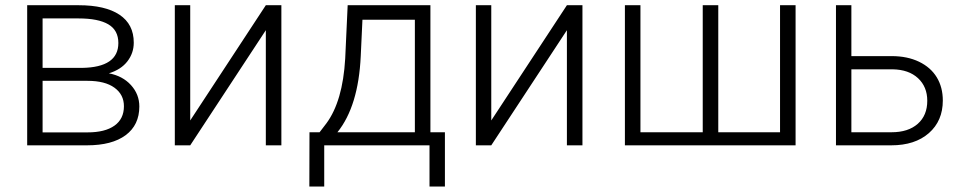

<svg xmlns="http://www.w3.org/2000/svg" viewBox="-20 -548 3625 724"><path d="M82.5 0V-528.3H276.4Q377 -528.3 430.7 -492.4Q484.4 -456.5 484.4 -387.2Q484.4 -347.7 460.4 -316.7Q436.5 -285.6 390.6 -271.5Q442.4 -261.7 473.9 -227.1Q505.4 -192.4 505.4 -146.5Q505.4 -76.7 453.9 -38.3Q402.3 0 308.1 0ZM140.6 -243.2V-48.8H310.1Q376 -48.8 411.6 -74.2Q447.3 -99.6 447.3 -147.5Q447.3 -191.4 411.6 -217.3Q376 -243.2 310.1 -243.2ZM140.6 -292H288.6Q426.3 -293.9 426.3 -385.7Q426.3 -434.1 388.4 -456.3Q350.6 -478.5 276.4 -478.5H140.6Z M982.4 -528.3H1041V0H982.4V-434.1L697.3 0H639.2V-528.3H697.3V-93.8Z M1185.1 -49.3 1210.9 -83Q1272.5 -166.5 1281.7 -327.1L1291 -528.3H1603V-49.3H1657.7V155.3H1599.6V0H1202.6V155.3H1146.5L1147 -49.3ZM1252.4 -49.3H1544.4V-473.6H1346.7L1340.3 -336.4Q1331.5 -147.5 1252.4 -49.3Z M2117.7 -528.3H2176.3V0H2117.7V-434.1L1832.5 0H1774.4V-528.3H1832.5V-93.8Z M2395 -528.3V-49.3H2629.9V-528.3H2688.5V-49.3H2921.4V-528.3H2980V0H2336.4V-528.3Z M3190.4 -336.4H3342.8Q3401.4 -336.4 3445.6 -315.2Q3489.7 -293.9 3512.5 -256.3Q3535.2 -218.8 3535.2 -168.9Q3535.2 -92.3 3482.7 -46.1Q3430.2 0 3340.8 0H3132.3V-528.3H3190.4ZM3190.4 -286.6V-49.3H3341.8Q3404.8 -49.3 3440.7 -81.1Q3476.6 -112.8 3476.6 -168Q3476.6 -220.7 3441.7 -253.2Q3406.7 -285.6 3346.2 -286.6Z"/></svg>

Font: RobotoInd Light
Style: Regular
Weight: 300
Designer: Google
Version: Version 2.001151; 2014